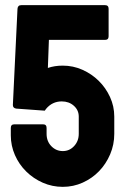

<svg xmlns="http://www.w3.org/2000/svg" viewBox="-20 -716 483 746"><path d="M224 10Q183 10 146.5 -6Q110 -22 82 -49.5Q54 -77 38 -113.5Q22 -150 22 -190V-219Q22 -233 36 -233H147Q161 -233 161 -219V-196Q161 -167 179.5 -148Q198 -129 224 -129Q250 -129 268 -148.5Q286 -168 286 -196V-263Q286 -288 267 -305Q248 -322 220 -322Q183 -322 159 -293L154 -286L43 -294Q30 -296 30 -308L48 -682Q49 -696 63 -696H388Q402 -696 402 -682V-575Q402 -561 388 -561H170L166 -452Q192 -461 224 -461Q264 -461 300 -445Q336 -429 363.5 -402Q391 -375 407.5 -339Q424 -303 424 -263V-196Q424 -154 408 -116.5Q392 -79 365 -51Q338 -23 301.5 -6.5Q265 10 224 10Z"/></svg>

Font: AL Dynamic
Style: Bold
Weight: 700
Version: Version 1.000; ttfautohint (v1.8.2) -l 8 -r 50 -G 200 -x 14 